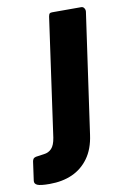

<svg xmlns="http://www.w3.org/2000/svg" viewBox="-178 -579 517 797"><g transform="rotate(-10 80.5 -180.0)"><path d="M166 -1Q158 57 130.5 95Q103 133 61.5 151.5Q20 170 -34 170Q-73 170 -86 164Q-99 158 -97 145L-86 66Q-85 60 -82 55.5Q-79 51 -71 49L-36 44Q-17 42 -4 28.5Q9 15 14 -17L84 -515Q86 -525 89 -527.5Q92 -530 100 -530H222Q230 -530 234.5 -523Q239 -516 238 -508L166 -1Z"/></g></svg>

Font: Libre Franklin Thin
Style: Bold Italic
Weight: 700
Italic angle: -8°
Version: Version 3.000